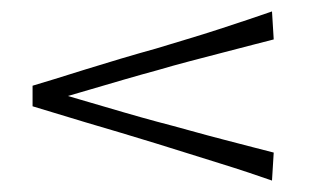

<svg xmlns="http://www.w3.org/2000/svg" viewBox="-20 -474 540 336"><path d="M456 -454 459 -405Q447 -402 424 -396Q401 -390 372 -382.5Q343 -375 312.5 -367Q282 -359 255 -351Q229 -344 198 -335Q167 -326 136.5 -317Q106 -308 80 -300.5Q54 -293 37 -288V-324Q51 -328 75 -335.5Q99 -343 129.5 -352.5Q160 -362 192 -371.5Q224 -381 253 -389Q279 -397 307.5 -405.5Q336 -414 363.5 -423Q391 -432 415 -440Q439 -448 456 -454ZM456 -158Q439 -164 415 -172Q391 -180 363.5 -188.5Q336 -197 307.5 -206Q279 -215 253 -223Q224 -232 192 -241.5Q160 -251 129.5 -260Q99 -269 75 -276.5Q51 -284 37 -288V-324Q54 -319 80 -311.5Q106 -304 136.5 -295Q167 -286 198 -277Q229 -268 255 -261Q282 -254 312.5 -245.5Q343 -237 372 -229.5Q401 -222 424 -216Q447 -210 459 -207Z"/></svg>

Font: Truculenta Thin
Style: Regular
Weight: 250
Version: Version 1.002